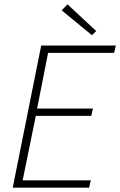

<svg xmlns="http://www.w3.org/2000/svg" viewBox="-20 -870 557 890"><path d="M39 0H393L401 -34H85L146 -333H403L411 -367H152L203 -625H509L517 -659H171ZM406 -707 426 -726 293 -850 266 -822Z"/></svg>

Font: Source Sans Pro Light
Style: Italic
Weight: 300
Italic angle: -11°
Designer: Paul D. Hunt
Foundry: Adobe Systems Incorporated
Version: Version 3.006;hotconv 1.0.111;makeotfexe 2.5.65597